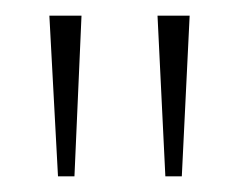

<svg xmlns="http://www.w3.org/2000/svg" viewBox="-20 -734 305 245"><path d="M54 -509H75L84 -714H43ZM191 -509H212L222 -714H181Z"/></svg>

Font: Noto Serif SemiCondensed Thin
Style: Regular
Weight: 100
Width: 4
Designer: Monotype Design Team
Foundry: Monotype Imaging Inc.
Version: Version 2.015